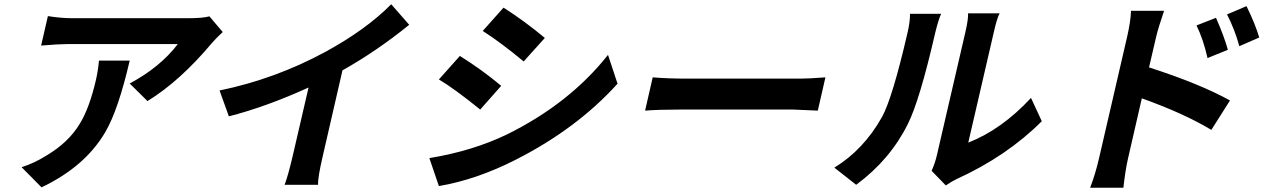

<svg xmlns="http://www.w3.org/2000/svg" viewBox="-20 -828 5990 906"><path d="M592 -542Q538 -309 477 -205Q382 -42 176 56L82 -39Q142 -58 199 -94Q304 -156 357 -245Q402 -318 433 -452Q443 -497 447 -542ZM1031 -677Q997 -645 980 -625Q829 -445 676 -351L592 -434Q736 -511 819 -620H298Q258 -620 174 -613L206 -752Q267 -742 326 -742H865Q939 -742 968 -751Z M1502 -87Q1479 12 1481 44H1323Q1339 2 1360 -87L1436 -415Q1236 -324 1060 -279L1016 -401Q1278 -455 1513 -582Q1708 -688 1826 -808L1911 -711Q1758 -587 1596 -496Z M2356 -792Q2455 -729 2551 -649L2451 -538Q2344 -627 2258 -682ZM2006 -82Q2209 -115 2373 -194Q2668 -340 2849 -569L2894 -433Q2701 -220 2413 -74Q2228 20 2051 50ZM2150 -564Q2253 -500 2345 -423L2246 -311Q2124 -410 2051 -453Z M3060 -463Q3131 -457 3220 -457H3757Q3796 -457 3875 -463L3839 -306L3723 -311H3186Q3087 -311 3024 -306Z M3917 -37Q4055 -121 4142 -276Q4191 -365 4262 -672Q4275 -727 4274 -763H4421Q4408 -735 4393 -673Q4320 -355 4264 -243Q4180 -74 4020 44ZM4376 -22Q4393 -60 4401 -96L4536 -679Q4550 -741 4548 -765H4697Q4685 -744 4670 -678L4549 -155Q4707 -217 4845 -366L4896 -256Q4731 -91 4494 17Q4476 25 4443 47Z M5828 -610Q5807 -688 5770 -760L5862 -799Q5904 -713 5922 -651ZM5678 -554Q5658 -643 5626 -708L5718 -744Q5757 -655 5774 -593ZM5402 -510Q5641 -433 5784 -354L5696 -215Q5569 -292 5368 -364L5303 -81Q5290 -24 5281 58H5124Q5149 -7 5166 -81L5299 -656Q5315 -726 5317 -777H5473Q5446 -698 5436 -656Z"/></svg>

Font: KaiGen Gothic CN Bold
Style: Bold
Weight: 700
Designer: Ryoko NISHIZUKA  (kana & ideographs); Paul D. Hunt (Latin, Greek & Cyrillic); Wenlong ZHANG  (bopomofo); Sandoll Communi
Foundry: Adobe Systems Incorporated
Version: Version 1.002.20150501